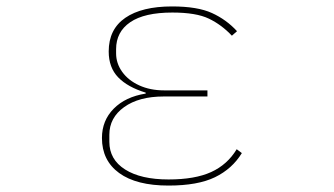

<svg xmlns="http://www.w3.org/2000/svg" viewBox="-20 -564 1040 597"><path d="M297 -135Q297 -189 333.5 -226Q370 -263 433 -273V-276Q377 -293 347.5 -323.5Q318 -354 318 -404Q318 -473 369.5 -508.5Q421 -544 515 -544Q594 -544 639 -523.5Q684 -503 717 -467L701 -453Q669 -487 629.5 -506Q590 -525 516 -525Q429 -525 385 -495Q341 -465 341 -411V-398Q341 -367 360 -340.5Q379 -314 413 -298.5Q447 -283 490 -283H625V-264H489Q412 -264 366 -231Q320 -198 320 -145V-123Q320 -68 369 -37Q418 -6 504 -6Q586 -6 636.5 -29Q687 -52 716 -100L732 -88Q702 -39 648.5 -13Q595 13 504 13Q404 13 350.5 -26Q297 -65 297 -135Z"/></svg>

Font: IBM Plex Sans JP Thin
Style: Regular
Weight: 100
Designer: Mike Abbink; Paul van der Laan; Pieter van Rosmalen; Wujin Sim; Yejin Wi; Jinhee Kim; Boomi Park; Yona Kim; Kichan Ma
Foundry: Sandoll Inc.
Version: Version 1.001